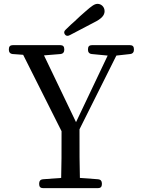

<svg xmlns="http://www.w3.org/2000/svg" viewBox="-20 -968 729 995"><path d="M316 -790C322 -781 331 -780 342 -786L466 -851C507 -871 522 -889 522 -910C522 -933 504 -948 486 -948C470 -948 456 -938 422 -908C405 -894 385 -875 365 -856L347 -840L321 -815C312 -807 310 -799 316 -790ZM45 -688 100 -684 299 -288C299 -170 299 -115 297 -46L202 -39C190 -38 183 -30 183 -18V-13C183 0 190 7 203 7H488C501 7 508 0 508 -13V-18C508 -30 501 -38 489 -39L394 -46C392 -117 392 -173 392 -298L583 -680L655 -688C667 -689 674 -697 674 -709V-714C674 -727 667 -734 654 -734H456C443 -734 436 -727 436 -714V-709C436 -697 443 -689 455 -688L538 -680L374 -335L208 -681L294 -688C306 -689 313 -697 313 -709V-714C313 -727 306 -734 293 -734H46C33 -734 26 -727 26 -714V-709C26 -697 33 -689 45 -688Z"/></svg>

Font: 寒蝉锦书宋 Text
Style: Regular
Weight: 400
Designer: 寒蝉锦书宋{Warren} 思源宋体{Ryoko NISHIZUKA 西塚涼子 (kana & ideographs); Frank Grießhammer (Latin, Greek & Cyrillic); Wenlong ZHANG 
Foundry: Adobe & ChillType
Version: Version 2.000;Glyphs 3.1.1 (3135)